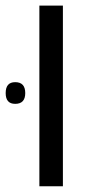

<svg xmlns="http://www.w3.org/2000/svg" viewBox="-52 -650 326 670"><path d="M85.4 0V-630.4H167.5V0ZM1 -287.6Q-32.2 -287.6 -32.2 -325.2Q-32.2 -363.3 1 -363.3Q36.1 -363.3 36.1 -325.2Q36.1 -287.6 1 -287.6Z"/></svg>

Font: Open Sans
Style: Regular
Weight: 400
Designer: Monotype Design Team
Foundry: Monotype Imaging Inc.
Version: Version 3.000; ttfautohint (v1.8.4)